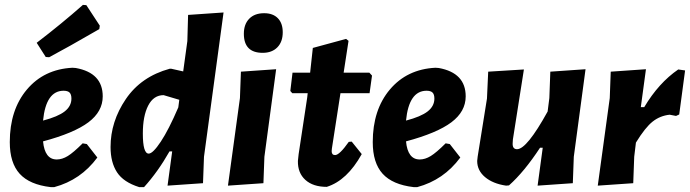

<svg xmlns="http://www.w3.org/2000/svg" viewBox="-20 -755 2821 785"><path d="M319 -735 333 -734 388 -650 386 -636Q251 -558 181 -521L167 -522L130 -580Q232 -658 319 -735ZM378 -111Q310 -19 202 10H187Q101 0 60.5 -44.5Q20 -89 20 -174Q20 -306 90 -389Q160 -472 276 -478L290 -477Q400 -457 400 -361Q400 -299 341.5 -255Q283 -211 156 -177Q163 -103 212 -103Q234 -103 257 -117Q280 -131 318 -169L335 -166ZM240 -384Q168 -384 156 -262Q217 -278 244.5 -299.5Q272 -321 272 -352Q272 -369 264.5 -376.5Q257 -384 240 -384Z M680 -474 729 -463 746 -587 749 -694 894 -704 814 -114 810 -6 665 4 684 -136H673Q626 -53 569 10H549Q485 -10 458.5 -50.5Q432 -91 432 -154Q432 -258 494.5 -350Q557 -442 674 -474ZM564 -209Q564 -127 588 -127Q605 -127 637.5 -176Q670 -225 709 -316L713 -347L649 -366Q608 -366 586 -323.5Q564 -281 564 -209Z M1060 -701Q1096 -701 1116 -680.5Q1136 -660 1136 -623Q1136 -584 1114 -561.5Q1092 -539 1054 -539Q977 -539 977 -617Q977 -656 999 -678.5Q1021 -701 1060 -701ZM1109 -472 1061 -114 1057 -6 912 4 961 -354 965 -462Z M1316 9Q1260 9 1228.5 -19.5Q1197 -48 1198 -97L1201 -125L1236 -356L1238 -374H1175L1167 -383L1176 -458H1248L1259 -559L1395 -596L1405 -588L1385 -458H1490L1501 -446L1491 -374H1372L1337 -148L1336 -137Q1336 -121 1350 -121Q1368 -121 1406 -175L1418 -176L1459 -125Q1399 -17 1316 9Z M1862 -111Q1794 -19 1686 10H1671Q1585 0 1544.5 -44.5Q1504 -89 1504 -174Q1504 -306 1574 -389Q1644 -472 1760 -478L1774 -477Q1884 -457 1884 -361Q1884 -299 1825.5 -255Q1767 -211 1640 -177Q1647 -103 1696 -103Q1718 -103 1741 -117Q1764 -131 1802 -169L1819 -166ZM1724 -384Q1652 -384 1640 -262Q1701 -278 1728.5 -299.5Q1756 -321 1756 -352Q1756 -369 1748.5 -376.5Q1741 -384 1724 -384Z M2122 -471 2077 -185 2076 -169Q2075 -145 2094 -145Q2134 -145 2219 -299L2226 -354L2230 -462L2374 -472L2326 -114L2322 -6L2178 4L2199 -151H2188Q2123 -52 2061 3L2049 4Q1995 -4 1963 -31Q1931 -58 1931 -97L1933 -115L1971 -352L1976 -462Z M2621 -472 2600 -317H2614Q2673 -416 2753 -471L2781 -467L2757 -287L2744 -281L2718 -286Q2679 -282 2648.5 -258Q2618 -234 2580 -172L2573 -114L2569 -6L2424 4L2473 -354L2477 -462Z"/></svg>

Font: Alegreya Sans ExtraBold
Style: Italic
Weight: 800
Italic angle: -7°
Designer: Juan Pablo del Peral
Foundry: Huerta Tipografica
Version: Version 2.007